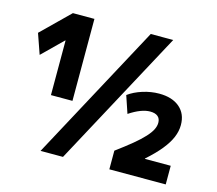

<svg xmlns="http://www.w3.org/2000/svg" viewBox="-103 -860 1122 991"><g transform="rotate(15 457.5 -365.0)"><path d="M191.7 0 585 -730H705L311.6 0ZM169 -292V-583.4H167L59 -477.4L21.3 -585.3L169 -730H284V-292ZM559.3 -99.6Q610 -137 645 -166Q680 -195 701.1 -218.2Q722.3 -241.3 731.8 -260.3Q741.3 -279.3 741.3 -297Q741.3 -319.4 727.3 -331Q713.3 -342.7 686.3 -342.7Q639.6 -342.7 575.6 -300.4L544.3 -393Q576 -416.3 620.1 -430.2Q664.3 -444 707.6 -444Q777 -444 816.9 -410Q856.9 -376 856.9 -316Q856.9 -283 842.8 -249.5Q828.6 -216 799.1 -179.7Q769.6 -143.3 722.6 -101.6V-99.6H860.6V0H559.3Z"/></g></svg>

Font: M PLUS 2 Thin
Style: Regular
Weight: 100
Designer: Coji Morishita
Foundry: UNDERFOREST DESIGN
Version: Version 1.001